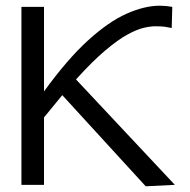

<svg xmlns="http://www.w3.org/2000/svg" viewBox="-20 -647 665 672"><path d="M55 0V-623H134V-327Q216 -440 288 -505.5Q360 -571 423 -599Q486 -627 539 -627Q550 -627 561 -626Q572 -625 583 -623L581 -549Q566 -552 556 -553.5Q546 -555 523 -555Q506 -555 482.5 -549.5Q459 -544 426 -526Q393 -508 348.5 -470.5Q304 -433 246 -369L592 0L490 5L198 -314Q167 -277 134 -236V0Z"/></svg>

Font: Inconsolata Expanded
Style: Regular
Weight: 400
Width: 7
Monospace: yes
Designer: Raph Levien, Cyreal, Brenton Simpson
Foundry: Raph Levien, Cyreal, Google
Version: Version 3.100; ttfautohint (v1.8.4.7-5d5b)